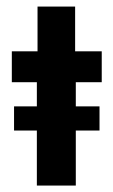

<svg xmlns="http://www.w3.org/2000/svg" viewBox="-20 -576 352 596"><path d="M94.4 0V-170.8H23.6V-245.8H94.4V-320.8H16.7V-416.7H96.5V-555.6H213.2V-416.7H295.8V-320.8H215.3V-245.8H288.9V-170.8H215.3V0Z"/></svg>

Font: Afacad Flux
Style: Regular
Weight: 400
Designer: Kristian Moeller
Foundry: Dicotype
Version: Version 1.100